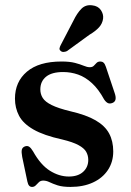

<svg xmlns="http://www.w3.org/2000/svg" viewBox="-20 -725 517 757"><path d="M251.5 -29Q287.5 -29 307.8 -47.5Q328 -66 328 -94.5Q328 -112 319.8 -126.5Q311.5 -141 289.2 -153Q267 -165 225.5 -175Q152.5 -191 111.8 -214.5Q71 -238 55 -268.8Q39 -299.5 39 -336Q39 -402.5 86.2 -442.5Q133.5 -482.5 222.5 -482.5Q255 -482.5 275.8 -477Q296.5 -471.5 310 -465.8Q323.5 -460 334 -460Q344.5 -460 350 -465.8Q355.5 -471.5 360.8 -477Q366 -482.5 376 -482.5Q383 -482.5 388.2 -478Q393.5 -473.5 397.5 -461.5L432 -358.5Q437.5 -343 435.5 -333Q433.5 -323 423 -319Q412.5 -315 405 -318.8Q397.5 -322.5 390.5 -333Q368.5 -373.5 342.5 -397.2Q316.5 -421 288 -431Q259.5 -441 229 -441Q184 -441 161.5 -422.5Q139 -404 139 -372.5Q139 -354 148.5 -338.8Q158 -323.5 183.8 -310.8Q209.5 -298 257 -286.5Q320 -272 357 -250.5Q394 -229 410.2 -198.8Q426.5 -168.5 426.5 -128Q426.5 -86.5 405.5 -54.8Q384.5 -23 346.5 -5.5Q308.5 12 258 12Q226.5 12 207.2 5.8Q188 -0.5 175.2 -6.8Q162.5 -13 150.5 -13Q140 -13 133.5 -6.8Q127 -0.5 121 5.8Q115 12 106.5 12Q99.5 12 95 7.2Q90.5 2.5 88 -9L67.5 -106.5Q64 -125.5 66 -134.5Q68 -143.5 77.5 -147.5Q87.5 -151.5 95 -146.5Q102.5 -141.5 110.5 -128Q140 -75 176.5 -52Q213 -29 251.5 -29ZM269.5 -643.5Q284 -673.5 301 -690.5Q318 -707.5 343.5 -704Q366.5 -701.5 377.5 -685.5Q388.5 -669.5 386.5 -652Q384 -632 370.2 -617Q356.5 -602 332 -587.5L244 -523.5Q237.5 -520.5 230.5 -520.2Q223.5 -520 219 -524.5Q213.5 -529 214.8 -535Q216 -541 219.5 -547.5Z"/></svg>

Font: Fraunces Medium
Style: Regular
Weight: 500
Version: Version 1.000;[b76b70a41]